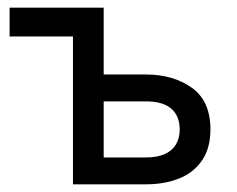

<svg xmlns="http://www.w3.org/2000/svg" viewBox="-20 -480 618 500"><path d="M217 -216H360Q404 -216 426 -197Q448 -178 448 -143Q448 -120 438 -103.5Q428 -87 408.5 -78.5Q389 -70 360 -70H217V0H360Q408 0 446 -15Q484 -30 506 -62Q528 -94 528 -143Q528 -217 479.5 -251.5Q431 -286 360 -286H217ZM170 -385V0H250V-460H5V-385Z"/></svg>

Font: Glinicke Jost Regular
Style: Regular
Weight: 400
Version: Version 3.710